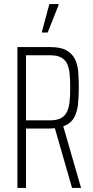

<svg xmlns="http://www.w3.org/2000/svg" viewBox="-20 -918 455 938"><path d="M65 0V-688H226Q277 -688 305.5 -671.5Q334 -655 347 -627.5Q360 -600 362.5 -564Q365 -528 365 -489Q365 -446 361 -408Q357 -370 341 -342Q325 -314 289 -301L376 0H332L245 -302L264 -294Q258 -293 246.5 -291.5Q235 -290 225 -290H107V0ZM107 -330H223Q257 -330 277 -340.5Q297 -351 307 -371.5Q317 -392 320 -421.5Q323 -451 323 -489Q323 -524 320.5 -553.5Q318 -583 309 -604Q300 -625 280 -636.5Q260 -648 224 -648H107ZM185 -759V-764L221 -898H266V-893L213 -759Z"/></svg>

Font: Saira ExtraCondensed ExtraLight
Style: Regular
Weight: 250
Width: 2
Designer: Hector Gatti with collaboration of the Omnibus-Type team
Foundry: Omnibus-Type
Version: Version 1.101